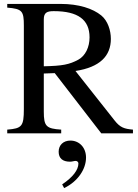

<svg xmlns="http://www.w3.org/2000/svg" viewBox="-20 -682 707 982"><path d="M660 0V-19C616 -23 595 -29 566 -66L366 -319C491 -338 547 -396 547 -483C547 -527 531 -576 498 -603C455 -638 384 -662 289 -662H17V-643C94 -637 102 -625 102 -551V-124C102 -36 92 -25 17 -19V0H293V-19C216 -24 204 -36 204 -112V-306L260 -308L498 0ZM204 -583C204 -618 221 -625 255 -625C379 -625 438 -581 438 -491C438 -441 417 -397 381 -377C335 -352 300 -345 204 -343ZM308 280C377 247 420 184 420 124C420 72 385 37 340 37C304 37 280 60 280 94C280 128 301 145 338 145C349 145 359 141 367 141C375 141 381 147 381 154C381 187 353 224 298 261Z"/></svg>

Font: XITS Math
Style: Regular
Weight: 400
Designer: MicroPress Inc., with final additions and corrections provided by Coen Hoffman, Elsevier (retired)
Version: Version 1.108